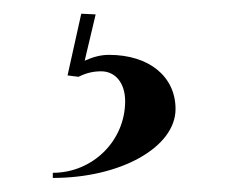

<svg xmlns="http://www.w3.org/2000/svg" viewBox="-20 -22 357 280"><path d="M57 230V237.5C156.4 237.5 236 192.5 236 137C236 89.9 197.8 58 139 58C126.2 58 115.3 61.3 103.5 66.5L119.5 -1L98.5 -2L78.5 88L94.5 90C105.3 84.6 115.5 82 127.5 82C148.5 82 162.5 99.4 162.5 125.5C162.5 183.4 115.1 230 57 230Z"/></svg>

Font: Prida01
Style: Bold
Weight: 700
Designer: gluk
Foundry: gluk
Version: Version 00.072